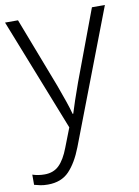

<svg xmlns="http://www.w3.org/2000/svg" viewBox="-87 -590 644 890"><g transform="rotate(-10 235.0 -145.0)"><path d="M0 -532H61L188 -201Q204 -157 216 -122.5Q228 -88 235 -61H238Q245 -84 257 -120Q269 -156 285 -200L409 -532H470L230 95Q203 165 166 203.5Q129 242 66 242Q46 242 31 239Q16 236 2 232V184Q28 193 59 193Q101 193 127.5 167Q154 141 174 88L209 -2Z"/></g></svg>

Font: BC Sans Light
Style: Regular
Weight: 300
Designer: Monotype Design Team
Foundry: Monotype Imaging Inc.
Version: Version 2.000;GOOG;noto-source:20170915:90ef993387c0